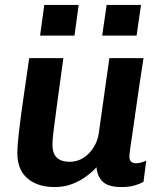

<svg xmlns="http://www.w3.org/2000/svg" viewBox="-20 -746 658 776"><path d="M201 10Q132 10 91 -25Q50 -60 50 -128Q50 -155 56 -208Q62 -261 73 -338Q84 -415 98 -511H236Q221 -402 211.5 -331.5Q202 -261 197 -221Q192 -181 192 -162Q192 -125 210 -108.5Q228 -92 261 -92Q292 -92 317 -108Q342 -124 358.5 -150.5Q375 -177 379 -206L422 -511H560Q551 -454 544 -406.5Q537 -359 531.5 -320Q526 -281 521.5 -250Q517 -219 513.5 -195Q510 -171 507.5 -154.5Q505 -138 504 -127Q503 -116 503 -112Q503 -98 511 -92Q519 -86 529 -86Q539 -86 551.5 -89.5Q564 -93 571 -97L560 -11Q550 -5 527.5 2.5Q505 10 471 10Q419 10 396 -11Q373 -32 370 -70Q354 -52 329 -33.5Q304 -15 272 -2.5Q240 10 201 10ZM142 -602 159 -726H298L281 -602ZM393 -602 411 -726H550L532 -602Z"/></svg>

Font: Chivo SemiBold
Style: Italic
Weight: 600
Italic angle: -8.05°
Designer: Hector Gatti
Foundry: Omnibus-Type
Version: Version 2.002